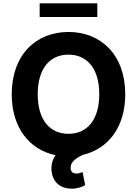

<svg xmlns="http://www.w3.org/2000/svg" viewBox="-20 -929 822 1152"><path d="M563.9 -909.1H218V-827.1H563.9ZM477.6 0C626.4 -34.8 731.5 -163 731.5 -363.6C731.5 -601.6 583.8 -737.2 391 -737.2C197.1 -737.2 50.4 -601.6 50.4 -363.6C50.4 -159.8 159.1 -29.8 313.2 2.1C291.2 33.4 284.1 72.8 291.2 109.4C302.2 169.4 347.3 203.1 410.2 203.1C446.4 203.1 473.7 191.8 491.1 181.8L475.5 103.7C465.9 106.9 454.2 112.2 438.2 112.2C415.5 112.2 403.4 99.4 403.8 76.7C403.4 43 433.9 21 477.6 0ZM206.3 -363.6C206.3 -517.8 279.1 -601.2 391 -601.2C502.5 -601.2 575.6 -517.8 575.6 -363.6C575.6 -209.5 502.5 -126.1 391 -126.1C279.1 -126.1 206.3 -209.5 206.3 -363.6Z"/></svg>

Font: TID UI
Style: Bold
Weight: 700
Designer: The TID Project Authors
Foundry: Bakken & Bæck
Version: Version 1.001;hotconv 1.0.109;makeotfexe 2.5.65596